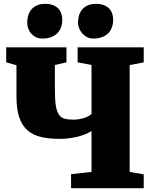

<svg xmlns="http://www.w3.org/2000/svg" viewBox="-20 -993 807 1013"><path d="M470.7 -789.6Q453.1 -789.6 438.7 -797.4Q424.3 -805.2 413.8 -817.1Q403.3 -829.1 397.5 -844Q391.6 -858.9 391.6 -873.5Q391.6 -894.5 397.2 -912.6Q402.8 -930.7 414.6 -944.1Q426.3 -957.5 444.3 -965.1Q462.4 -972.7 487.3 -972.7H487.8Q511.2 -972.7 528.3 -965.8Q545.4 -959 556.2 -947.8Q566.9 -936.5 572 -921.4Q577.1 -906.2 577.1 -889.6Q577.1 -868.7 571 -850.3Q564.9 -832 552.2 -818.6Q539.6 -805.2 519.3 -797.4Q499 -789.6 471.2 -789.6ZM202.1 -789.6Q184.6 -789.6 170.2 -796.4Q155.8 -803.2 145.5 -814.7Q135.3 -826.2 129.4 -841.3Q123.5 -856.4 123.5 -873.5Q123.5 -894.5 129.2 -912.6Q134.8 -930.7 146.5 -944.1Q158.2 -957.5 176.3 -965.1Q194.3 -972.7 219.2 -972.7H219.7Q243.2 -972.7 260 -965.8Q276.9 -959 287.6 -947.8Q298.3 -936.5 303.5 -921.4Q308.6 -906.2 308.6 -889.6Q308.6 -868.7 302.5 -850.3Q296.4 -832 283.4 -818.6Q270.5 -805.2 250.5 -797.4Q230.5 -789.6 202.6 -789.6ZM355 -74.2 462.9 -85.9V-301.8Q445.3 -290.5 424.6 -282.7Q403.8 -274.9 381.6 -270Q359.4 -265.1 336.7 -262.7Q314 -260.3 293.5 -260.3Q238.3 -260.3 196 -270.3Q153.8 -280.3 125 -305.4Q96.2 -330.6 81.5 -373.8Q66.9 -417 66.9 -483.9V-648.9L12.7 -664.1V-743.2H330.6V-664.1L269.5 -649.9V-523.4Q269.5 -470.7 274.2 -438.7Q278.8 -406.7 289.8 -389.6Q300.8 -372.6 319.3 -367.2Q337.9 -361.8 365.7 -361.8Q396 -361.8 422.4 -370.1Q448.7 -378.4 462.9 -391.6V-650.4L389.6 -664.1V-743.2H738.3V-664.1L664.1 -649.4V-85.9L738.3 -73.2V0H355Z"/></svg>

Font: Merriweather UltraBold
Style: Regular
Weight: 900
Designer: Eben Sorkin ( sorkintype@gmail.com )
Foundry: Eben Sorkin
Version: Version 1.570; ttfautohint (v1.3) -l 8 -r 32 -G 0 -x 0 -H 60